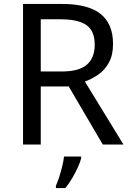

<svg xmlns="http://www.w3.org/2000/svg" viewBox="-20 -734 662 975"><path d="M294 -714Q427 -714 490.5 -663.5Q554 -613 554 -511Q554 -454 533 -416Q512 -378 479.5 -355.5Q447 -333 411 -320L607 0H502L329 -295H187V0H97V-714ZM289 -636H187V-371H294Q381 -371 421 -405.5Q461 -440 461 -507Q461 -577 419 -606.5Q377 -636 289 -636ZM392 70Q388 88 375.5 115.5Q363 143 346.5 171Q330 199 312 221H264V209Q272 192 280.5 165.5Q289 139 296 110.5Q303 82 305 61H392Z"/></svg>

Font: RS Noto Sans
Style: Regular
Weight: 400
Designer: Monotype Design Team
Foundry: Monotype Imaging Inc.
Version: Version 3.10